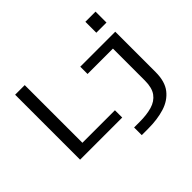

<svg xmlns="http://www.w3.org/2000/svg" viewBox="-194 -989 1463 1463"><g transform="rotate(-45 537.5 -257.0)"><path d="M880.5 -714.5H990V-596.5H880.5ZM109 0V-700H212.5V-78.5H563V0ZM573.5 200V117.5H633.5Q710.5 117.5 766.8 101Q823 84.5 853.8 42.5Q884.5 0.5 884.5 -76.5V-421.5H611V-500H988V-65Q988 36.5 942.8 94.2Q897.5 152 819.8 176Q742 200 643.5 200Z"/></g></svg>

Font: Trispace SemiExpanded
Style: Regular
Weight: 400
Width: 6
Designer: Tyler Finck
Foundry: Etcetera Type Company
Version: Version 1.210; ttfautohint (v1.8.3)